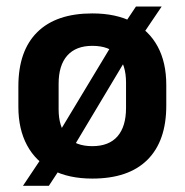

<svg xmlns="http://www.w3.org/2000/svg" viewBox="-20 -546 578 601"><path d="M269 13Q195.5 13 143.8 -13.8Q92 -40.5 64.8 -91Q37.5 -141.5 37.5 -211.5V-276Q37.5 -387 96.8 -445.5Q156 -504 269 -504Q343 -504 394.8 -477.2Q446.5 -450.5 473.5 -400.5Q500.5 -350.5 500.5 -280V-215.5Q500.5 -104.5 441.5 -45.8Q382.5 13 269 13ZM133 35.5H52L123.5 -71.5L151.5 -109L345 -430L363.5 -462.5L405.5 -525.5H486L417 -423.5L390 -386.5L198.5 -66.5L179 -34.5ZM269 -88.5Q321 -88.5 347.8 -119.2Q374.5 -150 374.5 -208V-287.5Q374.5 -342.5 348.5 -372.5Q322.5 -402.5 269 -402.5Q217.5 -402.5 190.5 -372Q163.5 -341.5 163.5 -284V-204Q163.5 -149 189.8 -118.8Q216 -88.5 269 -88.5Z"/></svg>

Font: Anek Malayalam SemiBold
Style: Regular
Weight: 600
Version: Version 1.003